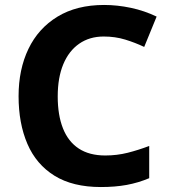

<svg xmlns="http://www.w3.org/2000/svg" viewBox="-20 -744 682 774"><path d="M398.1 -596.8Q341 -596.8 299.3 -567.8Q257.5 -538.8 235.1 -485Q212.7 -431.1 212.7 -355.2Q212.7 -280 233.8 -226.6Q254.9 -173.2 297.5 -145.2Q340.1 -117.2 404.4 -117.2Q451.4 -117.2 495 -128.2Q538.5 -139.3 581.5 -155.6V-25.7Q537.3 -7.1 490.5 1.5Q443.7 10 386.6 10Q273.3 10 199.7 -35.6Q126.1 -81.2 90.5 -163.9Q54.9 -246.6 54.9 -356.2Q54.9 -464.2 94.7 -547Q134.5 -629.8 211.8 -676.9Q289.1 -724 399.7 -724Q452.9 -724 507.6 -712.4Q562.2 -700.8 611.4 -677.1L561.3 -554.8Q524.7 -572.2 484.5 -584.5Q444.3 -596.8 398.1 -596.8Z"/></svg>

Font: Noto Sans Meetei Mayek
Style: Regular
Weight: 400
Designer: Monotype Design Team and Neelakash Kshetrimayum
Foundry: Monotype Imaging Inc.
Version: Version 2.002